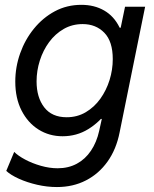

<svg xmlns="http://www.w3.org/2000/svg" viewBox="-20 -545 624 779"><path d="M210.9 213.9Q170.9 213.9 130.6 204.6Q90.3 195.3 57.1 180.4Q23.9 165.5 5.4 148.4L37.6 71.3Q53.7 87.4 82.3 102.5Q110.8 117.7 145.8 127.7Q180.7 137.7 213.9 137.7Q257.8 137.7 292 119.1Q326.2 100.6 349.1 66.4Q372.1 32.2 382.3 -13.7L393.1 -62.5H376.5L406.7 -122.1L459.5 -381.8L444.3 -432.6H469.7L487.3 -517.6H568.8L465.3 -7.8Q451.7 61 416.3 110.6Q380.9 160.2 328.6 187Q276.4 213.9 210.9 213.9ZM233.9 7.8Q179.7 7.8 136.2 -19.5Q92.8 -46.9 67.4 -96.7Q42 -146.5 42 -213.9Q42 -272.9 61.8 -328.6Q81.5 -384.3 117.7 -428.7Q153.8 -473.1 202.6 -499.3Q251.5 -525.4 310.1 -525.4Q362.8 -525.4 402.6 -502.4Q442.4 -479.5 464.8 -434.1Q487.3 -388.7 487.3 -321.3Q487.3 -261.2 469.2 -202.9Q451.2 -144.5 417.7 -96.9Q384.3 -49.3 337.6 -20.8Q291 7.8 233.9 7.8ZM250.5 -69.3Q293.5 -69.3 328.1 -89.8Q362.8 -110.4 387.2 -144.5Q411.6 -178.7 424.6 -220.5Q437.5 -262.2 437.5 -305.2Q437.5 -377 403.3 -412.1Q369.1 -447.3 315.4 -447.3Q272.9 -447.3 238.5 -427.5Q204.1 -407.7 179.4 -374.3Q154.8 -340.8 141.6 -299.3Q128.4 -257.8 128.4 -214.8Q128.4 -149.9 159.4 -109.6Q190.4 -69.3 250.5 -69.3Z"/></svg>

Font: Reddit Sans
Style: Italic
Weight: 400
Italic angle: -11.25°
Designer: Stephen Hutchings
Version: Version 1.013